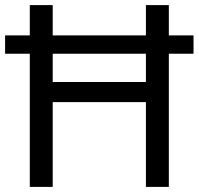

<svg xmlns="http://www.w3.org/2000/svg" viewBox="-20 -734 781 754"><path d="M97 0H187V-333H553V0H643V-523H740V-595H643V-714H553V-595H187V-714H97V-595H0V-523H97ZM187 -412V-523H553V-412Z"/></svg>

Font: Noto Sans Arabic UI
Style: Regular
Weight: 400
Designer: Monotype Design Team, Nadine Chahine and Nizar Qandah
Foundry: Monotype Imaging Inc.
Version: Version 2.010